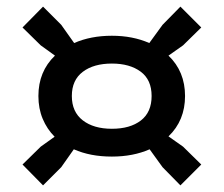

<svg xmlns="http://www.w3.org/2000/svg" viewBox="-20 -660 676 580"><path d="M48 -163 103 -217 145 -247Q122 -270 109 -301Q96 -332 96 -370Q96 -444 146 -492L103 -523L48 -577L110 -640L165 -585L204 -530Q254 -552 318 -552Q381 -552 431 -530L471 -585L525 -640L588 -577L533 -523L489 -492Q539 -444 539 -370Q539 -296 489 -248L533 -217L588 -163L525 -100L471 -155L432 -209Q382 -187 318 -187Q285 -187 256.5 -192.5Q228 -198 203 -209L165 -155L110 -100ZM197 -370Q197 -322 230 -296.5Q263 -271 318 -271Q373 -271 405.5 -296Q438 -321 438 -370Q438 -419 405 -443.5Q372 -468 318 -468Q263 -468 230 -443Q197 -418 197 -370Z"/></svg>

Font: Encode Sans Normal
Style: Bold
Weight: 700
Designer: Pablo Impallari, Andres Torresi
Foundry: Pablo Impallari, Andres Torresi
Version: Version 1.000; ttfautohint (v1.00) -l 8 -r 50 -G 200 -x 14 -